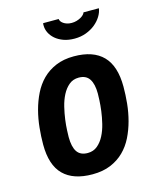

<svg xmlns="http://www.w3.org/2000/svg" viewBox="-111 -800 723 889"><g transform="rotate(-15 250.5 -355.5)"><path d="M36.1 -180.2Q36.1 -218.8 40.3 -260.3Q44.4 -301.8 54.9 -341.6Q65.4 -381.3 83 -417Q100.6 -452.6 127.4 -479.5Q154.3 -506.3 191.7 -522.2Q229 -538.1 278.8 -538.1Q371.1 -538.1 418 -490Q464.8 -441.9 464.8 -342.8Q464.8 -304.2 460.7 -262.7Q456.5 -221.2 446 -181.9Q435.5 -142.6 418 -107.2Q400.4 -71.8 373.5 -45.4Q346.7 -19 309.3 -3.4Q272 12.2 222.2 12.2Q130.4 12.2 83.3 -34.7Q36.1 -81.5 36.1 -180.2ZM159.2 -183.1Q159.2 -136.2 175 -112.5Q190.9 -88.9 226.1 -88.9Q253.4 -88.9 272.7 -105Q292 -121.1 304.9 -146.2Q317.9 -171.4 325.2 -201.7Q332.5 -231.9 336.2 -260.3Q339.8 -288.6 340.8 -311Q341.8 -333.5 341.8 -342.8Q341.8 -388.7 325.9 -412.8Q310.1 -437 274.9 -437Q247.6 -437 228.3 -420.9Q209 -404.8 196 -379.6Q183.1 -354.5 175.8 -324.2Q168.5 -293.9 164.8 -265.9Q161.1 -237.8 160.2 -215.1Q159.2 -192.4 159.2 -183.1ZM304.7 -616.2Q274.9 -616.2 252 -624.5Q229 -632.8 213.1 -646.5Q197.3 -660.2 189 -677.2Q180.7 -694.3 180.7 -711.9V-717.3Q180.7 -720.2 181.6 -723.1H255.9Q256.3 -717.8 260 -711.9Q263.7 -706.1 270.8 -701.2Q277.8 -696.3 287.6 -693.1Q297.4 -689.9 310.1 -689.9Q322.8 -689.9 333.7 -693.1Q344.7 -696.3 353.5 -701.2Q362.3 -706.1 367.9 -711.9Q373.5 -717.8 375 -723.1H448.7Q446.3 -704.1 434.6 -685.1Q422.9 -666 404.1 -650.6Q385.3 -635.3 359.9 -625.7Q334.5 -616.2 304.7 -616.2Z"/></g></svg>

Font: Archivo Narrow
Style: Bold Italic
Weight: 700
Italic angle: -8°
Designer: Hector Gatti
Foundry: Hector Gatti
Version: 1.002; ttfautohint (v0.8)